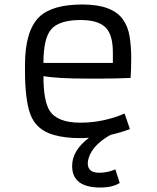

<svg xmlns="http://www.w3.org/2000/svg" viewBox="-20 -611 706 863"><path d="M304.2 134.8Q304.2 65.4 379.9 8.3Q370.1 8.8 360.4 9.3Q350.6 9.8 340.8 9.8Q270 9.8 220.7 -4.9Q142.1 -27.3 116.2 -97.7Q92.3 -163.6 92.3 -293V-317.9Q92.3 -472.7 156.7 -535.2Q214.8 -590.8 350.6 -590.8Q482.9 -590.8 531.2 -525.4Q554.7 -493.7 562.3 -448.5Q569.8 -403.3 569.8 -349.6Q569.8 -295.9 566.9 -260.7Q498 -257.8 443.4 -257.8H364.7Q241.7 -257.8 175.3 -268.6Q175.3 -156.2 203.6 -112.8Q238.3 -59.6 341.1 -59.6Q443.8 -59.6 540 -100.6L564 -30.8Q523.9 -15.6 479 -5.4L468.3 0Q397 43 379.4 96.7Q374.5 111.8 374.5 123Q374.5 165.5 425.8 165.5Q462.4 165.5 498.5 150.4L518.1 211.4Q485.8 231.9 431.2 231.9Q304.2 231.9 304.2 134.8ZM487.3 -328.1V-375Q487.3 -451.7 457.5 -484.4Q424.3 -521 342.8 -521Q245.1 -521 209.5 -478.5Q175.3 -438 175.3 -328.1Z"/></svg>

Font: Armata
Style: Regular
Weight: 400
Designer: Viktoriya Grabowska
Foundry: Viktoriya Grabowska
Version: Version 1.002